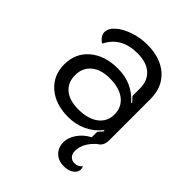

<svg xmlns="http://www.w3.org/2000/svg" viewBox="-199 -622 927 927"><g transform="rotate(45 265.0 -158.5)"><path d="M464 145Q464 164 444.5 178Q425 192 396 192Q357 192 334 169.5Q311 147 311 111Q311 79 332.5 48Q354 17 391 -3V-40Q410 -61 413 -66L409 -70Q378 -31 335 -11Q292 9 241 9Q154 9 101 -37Q48 -83 48 -158Q48 -234 102.5 -280.5Q157 -327 247 -327Q345 -327 408 -255L412 -258Q396 -276 389 -283V-333Q389 -387 355.5 -416.5Q322 -446 261 -446Q150 -446 107 -358Q93 -366 84 -379Q75 -392 75 -405Q75 -431 102 -455Q129 -479 173 -494Q217 -509 264 -509Q355 -509 408 -462Q461 -415 461 -334V-52Q461 -13 432 2Q380 49 380 101Q380 121 391 133Q402 145 421 145Q445 145 460 126Q464 136 464 145ZM391 -158Q391 -208 354 -237Q317 -266 252 -266Q191 -266 156.5 -237Q122 -208 122 -158Q122 -108 155.5 -80Q189 -52 249 -52Q315 -52 353 -80.5Q391 -109 391 -158Z"/></g></svg>

Font: K2D Light
Style: Regular
Weight: 300
Designer: Katatrad Aksorn Co.,Ltd.
Foundry: Cadson Demak Co.,Ltd.
Version: Version 1.000; ttfautohint (v1.6)